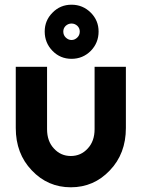

<svg xmlns="http://www.w3.org/2000/svg" viewBox="-20 -784 601 816"><path d="M284 -764Q236 -764 203 -730Q170 -697 170 -650Q170 -602 203 -568Q236 -534 284 -534Q332 -534 366 -568Q399 -602 399 -650Q399 -697 366 -730Q332 -764 284 -764ZM284 -684Q298 -684 309 -674Q319 -664 319 -650Q319 -635 309 -625Q298 -614 284 -614Q270 -614 259 -625Q249 -635 249 -650Q249 -664 259 -674Q270 -684 284 -684ZM47 -500V-240Q47 -131 115 -60Q183 12 281 12Q379 12 447 -60Q515 -131 515 -240V-500H382V-235Q382 -184 353 -153Q324 -121 281 -121Q238 -121 209 -153Q180 -184 180 -235V-500Z"/></svg>

Font: Unageo
Style: Bold
Weight: 700
Designer: Richard Sepsi
Foundry: Richard Sepsi
Version: Version 2.000